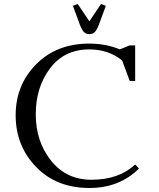

<svg xmlns="http://www.w3.org/2000/svg" viewBox="-20 -928 794 956"><path d="M58 -354Q58 -505 160 -608Q262 -711 425 -711Q507 -711 577 -682L625 -702H653V-525H626L588 -627Q520 -682 425 -682Q300 -682 229 -587.5Q158 -493 158 -359Q158 -224 234 -128.5Q310 -33 435 -33Q572 -33 653 -109L672 -89Q575 8 425 8Q261 8 159.5 -97Q58 -202 58 -354ZM343 -899 367 -908 425 -822 483 -908 507 -899 473 -807Q463 -780 452.5 -769Q442 -758 425 -758Q408 -758 397.5 -769Q387 -780 377 -807Z"/></svg>

Font: Dihjauti
Style: Bold
Weight: 700
Designer: T. Christopher White
Version: Version 3.0.0